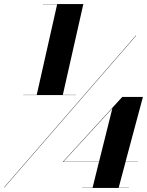

<svg xmlns="http://www.w3.org/2000/svg" viewBox="-37 -826 726 949"><path d="M78 -357V-356H339V-357H273.5L375 -806H175V-805H245.5L144.5 -357ZM634 -650 -17 100H-15L636 -650ZM600 102H549.5L583.5 -25.5H645V-26.5H583.5L669.5 -347H567.5L273 -25.5H452L420.5 102H369V103H600ZM276 -26.5 518.5 -291 452.5 -26.5Z"/></svg>

Font: Bodoni* 96pt Fatface
Style: Italic
Weight: 900
Italic angle: -13°
Version: Version 2.3